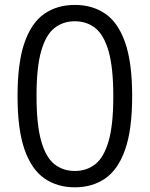

<svg xmlns="http://www.w3.org/2000/svg" viewBox="-20 -770 623 799"><path d="M291.5 9.5Q218 9.5 164.5 -27.8Q111 -65 82 -148.2Q53 -231.5 53 -370Q53 -508.5 81.8 -591.8Q110.5 -675 164 -712.2Q217.5 -749.5 291.5 -749.5Q365.5 -749.5 419 -712.2Q472.5 -675 501.2 -591.8Q530 -508.5 530 -370Q530 -231.5 501 -148.2Q472 -65 418.5 -27.8Q365 9.5 291.5 9.5ZM291.5 -58.5Q340.5 -58.5 376.2 -86.5Q412 -114.5 431.8 -182Q451.5 -249.5 451.5 -368.5Q451.5 -489 431.8 -557.2Q412 -625.5 376.2 -653.5Q340.5 -681.5 291.5 -681.5Q242.5 -681.5 206.8 -653.5Q171 -625.5 151.5 -558Q132 -490.5 132 -371.5Q132 -251 151.5 -182.8Q171 -114.5 206.8 -86.5Q242.5 -58.5 291.5 -58.5Z"/></svg>

Font: Encode Sans SemiCondensed SemiCondensed
Style: Regular
Weight: 400
Width: 4
Designer: Multiple Designers
Foundry: Impallari Type
Version: Version 3.000; ttfautohint (v1.8.3) -l 8 -r 50 -G 200 -x 14 